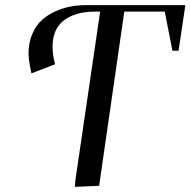

<svg xmlns="http://www.w3.org/2000/svg" viewBox="-20 -722 740 746"><path d="M90.8 -513.2Q90.8 -556.2 105.5 -590.1Q120.1 -624 143.1 -644.5Q166 -665 196.5 -678.5Q227.1 -691.9 255.9 -697Q284.7 -702.1 314 -702.1H700.2L673.8 -524.9H649.9L620.1 -676.8H462.9L365.2 0L271 3.9L272.9 -22L369.1 -676.8H349.1Q272.9 -676.8 228.5 -643.1Q184.1 -609.4 184.1 -539.1Q184.1 -522 188 -499L193.8 -472.2L102.1 -437L96.2 -466.8Q90.8 -498 90.8 -513.2Z"/></svg>

Font: Dihjauti S
Style: Bold Italic
Weight: 700
Italic angle: -9°
Designer: T. Christopher White
Version: Version 3.0.0